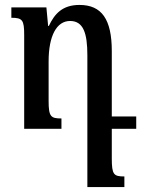

<svg xmlns="http://www.w3.org/2000/svg" viewBox="-20 -522 577 778"><path d="M433 120V0H532V-50H433V-315C433 -444 392 -502 302 -502C233 -502 201 -466 178 -417H175L168 -492H26V-450C71 -450 78 -441 78 -380V0H229V-42C186 -42 177 -49 177 -113V-273C177 -378 210 -437 264 -437C318 -437 334 -387 334 -298V236H484V193C441 193 433 186 433 120Z"/></svg>

Font: Noto Serif Armenian ExtraCondensed SemiBold
Style: Regular
Weight: 600
Width: 2
Designer: Monotype Design Team
Foundry: Monotype Imaging Inc.
Version: Version 2.008